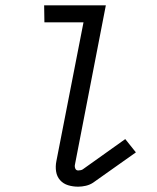

<svg xmlns="http://www.w3.org/2000/svg" viewBox="-20 -690 590 722"><path d="M274 12Q254 12 236 6.5Q218 1 206 -12.5Q194 -26 191 -45Q188 -64 192 -84L294 -606H147L146 -670H378L262 -72Q260 -64 263 -56.5Q266 -49 274 -49Q278 -49 283 -50Q288 -51 291 -53L451 -167L491 -117L330 -3Q318 5 303 8.5Q288 12 274 12Z"/></svg>

Font: Lode Term
Style: Italic
Weight: 400
Italic angle: -11°
Monospace: yes
Designer: Belleve Invis
Foundry: Belleve Invis
Version: Version 29.2.0